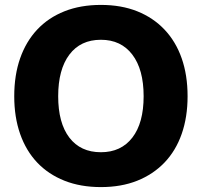

<svg xmlns="http://www.w3.org/2000/svg" viewBox="-20 -746 821 782"><path d="M391 16Q308 16 242.5 -10Q177 -36 131.5 -84Q86 -132 62 -200.5Q38 -269 38 -354Q38 -440 62 -508.5Q86 -577 131.5 -625.5Q177 -674 242.5 -700Q308 -726 391 -726Q474 -726 539 -700Q604 -674 650 -625.5Q696 -577 720 -508.5Q744 -440 744 -354Q744 -269 720 -200.5Q696 -132 650 -84Q604 -36 539 -10Q474 16 391 16ZM391 -126Q473 -126 519 -185.5Q565 -245 565 -354Q565 -463 519 -523.5Q473 -584 391 -584Q308 -584 262.5 -523.5Q217 -463 217 -354Q217 -245 262.5 -185.5Q308 -126 391 -126Z"/></svg>

Font: Geist ExtBd
Style: Regular
Weight: 400
Designer: Basement.studio, Andrés Briganti, Mateo Zaragoza
Foundry: Basement.studio, Vercel, Andrés Briganti, Guido Ferreyra, Mateo Zaragoza
Version: Version 1.401